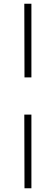

<svg xmlns="http://www.w3.org/2000/svg" viewBox="-20 -846 293 1027"><path d="M148 -432V-826H110L111 -432ZM148 161V-233H110L111 161Z"/></svg>

Font: United Sans Thin
Style: Regular
Weight: 100
Designer: Pablo Impallari, Rodrigo Fuenzalida (Modified by Dan O. Williams)
Version: Version 1.000;PS 001.000;hotconv 1.0.88;makeotf.lib2.5.64775